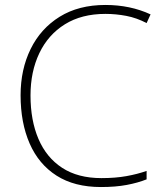

<svg xmlns="http://www.w3.org/2000/svg" viewBox="-20 -744 658 774"><path d="M405 -688Q309 -688 241.5 -646Q174 -604 138.5 -529.5Q103 -455 103 -359Q103 -259 135 -184Q167 -109 230.5 -67.5Q294 -26 389 -26Q445 -26 489.5 -34Q534 -42 571 -55V-21Q536 -7 491 1.5Q446 10 387 10Q280 10 208 -36Q136 -82 99.5 -165.5Q63 -249 63 -360Q63 -464 103.5 -546.5Q144 -629 220.5 -676.5Q297 -724 405 -724Q505 -724 587 -686L571 -651Q531 -672 489 -680Q447 -688 405 -688Z"/></svg>

Font: Noto Sans Lao UI ExtLt
Style: Regular
Weight: 200
Designer: Monotype Design Team
Foundry: Monotype Imaging Inc.
Version: Version 2.000; ttfautohint (v1.8.4.7-5d5b)